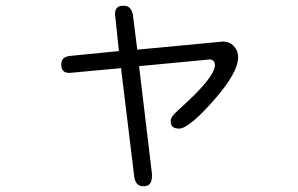

<svg xmlns="http://www.w3.org/2000/svg" viewBox="-20 -583 1040 670"><path d="M200.7 -378.4Q193.8 -371.6 193.8 -357.2Q193.8 -342.8 200.7 -335.7Q207.5 -328.6 223.1 -328.6L402.3 -345.2L447.8 28.3Q450.7 58.6 468.3 64.9Q473.1 66.9 480.5 66.9Q494.6 66.9 501.5 60.1Q509.8 51.8 510.3 32.2V23.9L465.3 -352.1Q710.4 -375.5 711.4 -375.5Q719.7 -375.5 724.9 -370.4Q730 -365.2 730 -355.5Q730 -323.7 657.2 -250.5Q632.8 -226.6 600.6 -197.3Q575.7 -175.3 575.7 -162.1Q575.7 -147.9 582 -141.1Q589.4 -134.3 605.5 -134.3Q622.6 -134.3 656.7 -162.6Q685.5 -187 724.6 -231.4Q811 -329.1 811 -382.8Q811 -406.7 794.9 -423.3Q780.3 -438 758.3 -438L459 -409.7L444.8 -522.9Q441.4 -554.2 423.8 -561Q418.5 -563 410.6 -563Q390.1 -563 384.3 -549.8Q381.3 -543.5 381.3 -533.7L395 -404.8L227.5 -388.2Q209 -386.7 200.7 -378.4Z"/></svg>

Font: YuPearl-ExtraLight
Style: ExtraLight
Weight: 200
Designer: Max Yao
Foundry: Max-Everyday
Version: Version 1.011; ttfautohint (v1.8.3)